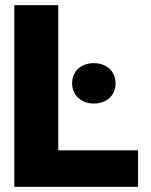

<svg xmlns="http://www.w3.org/2000/svg" viewBox="-20 -731 589 751"><path d="M36 0H520V-143H208V-711H36ZM262 -405C262 -358 299 -326 347 -326C396 -326 432 -357 432 -405C432 -453 396 -484 347 -484C299 -484 262 -454 262 -405Z"/></svg>

Font: Asimov Pro
Style: Ult
Weight: 900
Designer: Google
Version: Version 2.000980; 2014